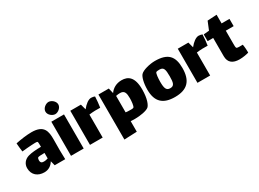

<svg xmlns="http://www.w3.org/2000/svg" viewBox="-36 -1386 3019 2242"><g transform="rotate(-30 1473.5 -265.0)"><path d="M457 0 454 -118 455 -265C456 -376 441 -470 272 -470C207 -470 123 -458 57 -444C59 -412 63 -368 69 -328C117 -333 160 -337 199 -339C228 -341 270 -343 278 -337C284 -333 284 -291 284 -267C215 -266 156 -262 111 -249C53 -232 19 -186 19 -131C19 -37 86 12 171 12C225 12 268 -13 299 -63L315 0ZM229 -100C201 -100 184 -109 184 -142C184 -153 187 -169 194 -176C200 -182 242 -184 276 -184H284V-110C264 -103 245 -100 229 -100Z M621 -513C658 -513 707 -550 707 -595C707 -640 658 -677 621 -677C583 -677 534 -640 534 -595C534 -550 583 -513 621 -513ZM535 0H706V-460H535Z M1076 -470C1040 -470 993 -435 955 -386H954L934 -460H791V0H962V-310C1011 -317 1075 -318 1111 -316C1116 -343 1125 -430 1125 -460C1116 -465 1094 -470 1076 -470Z M1486 -470C1415 -470 1360 -437 1327 -389L1310 -460H1170V147L1341 140V-2C1361 -1 1380 0 1398 0C1474 0 1557 -16 1587 -40C1611 -60 1643 -128 1643 -257C1643 -426 1572 -470 1486 -470ZM1446 -122C1438 -116 1405 -116 1369 -118L1341 -121V-343C1363 -348 1382 -349 1397 -349C1458 -349 1467 -305 1467 -239C1467 -205 1462 -134 1446 -122Z M1932 13C2098 13 2175 -66 2175 -239C2175 -397 2110 -470 1936 -470C1869 -470 1768 -446 1736 -410C1714 -385 1693 -316 1693 -222C1693 -57 1775 13 1932 13ZM1935 -104C1882 -104 1869 -140 1869 -228C1869 -276 1875 -339 1887 -349C1892 -355 1921 -356 1933 -356C1989 -356 1998 -321 1998 -229C1998 -142 1989 -104 1935 -104Z M2525 -470C2489 -470 2442 -435 2404 -386H2403L2383 -460H2240V0H2411V-310C2460 -317 2524 -318 2560 -316C2565 -343 2574 -430 2574 -460C2565 -465 2543 -470 2525 -470Z M2831 -362H2937V-460H2831V-577L2706 -570L2661 -460L2586 -453V-362H2661V-116C2661 -29 2715 9 2805 9C2851 9 2906 -1 2930 -10C2930 -36 2928 -84 2921 -121C2888 -120 2846 -119 2838 -127C2830 -135 2831 -167 2831 -189Z"/></g></svg>

Font: FilmFarsi_V5 Display
Style: Regular
Weight: 400
Designer: Borna Izadpanah
Foundry: Borna Izadpanah
Version: Version 1.000;PS 001.000;hotconv 1.0.88;makeotf.lib2.5.64775